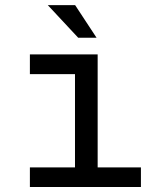

<svg xmlns="http://www.w3.org/2000/svg" viewBox="-20 -745 640 765"><path d="M99.1 -528.3H369.1V-78.1H541.5V0H99.1V-78.1H278.8V-449.7H99.1ZM364.7 -594.7H291.5L170.4 -724.6H279.3Z"/></svg>

Font: RobotoMono-Regular
Style: Regular
Weight: 400
Designer: Google
Version: Version 2.000985; 2015; ttfautohint (v1.3)